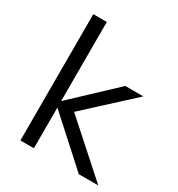

<svg xmlns="http://www.w3.org/2000/svg" viewBox="-171 -834 881 948"><g transform="rotate(30 269.5 -360.0)"><path d="M162 0H85V-720H162V-269L399 -492H502L244 -255L529 0H418L162 -232Z"/></g></svg>

Font: Wix Madefor Text
Style: Regular
Weight: 400
Designer: Dalton Maag Ltd
Foundry: Dalton Maag Ltd
Version: Version 3.100